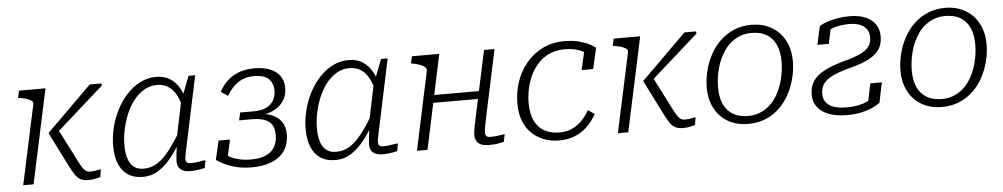

<svg xmlns="http://www.w3.org/2000/svg" viewBox="-35 -813 5695 1090"><g transform="rotate(-5 2812.0 -267.5)"><path d="M389 -100 284 -306 270 -270Q316 -311 364.5 -354Q413 -397 461.5 -440Q510 -483 556 -524V-537H489Q447 -496 404 -453Q361 -410 318.5 -368Q276 -326 234 -285L233 -280L330 -87Q347 -53 361 -33Q375 -13 392 -5Q409 3 435 3Q448 3 460 1.5Q472 0 483 -3Q494 -6 503 -8L510 -52Q498 -50 481.5 -47Q465 -44 448 -44Q435 -44 425.5 -50Q416 -56 407.5 -68.5Q399 -81 389 -100ZM63 0H122L237 -537H86L77 -497L87 -495Q113 -491 129.5 -485Q146 -479 154.5 -472Q163 -465 160 -452Z M1032 -376 1008 -342Q998 -392 980.5 -427.5Q963 -463 935 -482Q907 -501 867 -501Q828 -501 794.5 -481Q761 -461 735 -427.5Q709 -394 691.5 -352Q674 -310 664.5 -264.5Q655 -219 655 -177Q655 -131 665.5 -99Q676 -67 697.5 -50.5Q719 -34 753 -34Q797 -34 833 -57.5Q869 -81 903 -125.5Q937 -170 974 -232L984 -201Q952 -138 915 -90Q878 -42 836.5 -15Q795 12 745 12Q693 12 659 -11Q625 -34 608 -76.5Q591 -119 591 -178Q591 -228 603.5 -280Q616 -332 640 -379.5Q664 -427 698 -464.5Q732 -502 775 -524.5Q818 -547 868 -547Q916 -547 949 -525Q982 -503 1002.5 -464.5Q1023 -426 1032 -376ZM1090 -537 1018 -197Q1010 -160 1004.5 -134Q999 -108 996 -92Q993 -76 993 -68Q993 -54 1000.5 -48Q1008 -42 1023 -42Q1047 -42 1069 -46.5Q1091 -51 1106 -51L1098 -8Q1087 -5 1073 -2.5Q1059 0 1044 1.5Q1029 3 1014 3Q993 3 976.5 -3.5Q960 -10 951 -23.5Q942 -37 942 -58Q942 -72 945.5 -103Q949 -134 954 -169L951 -171L999 -403L1004 -412L1052 -537Z M1421 -503Q1385 -503 1356.5 -491Q1328 -479 1306 -457Q1284 -435 1266 -404L1227 -430Q1245 -466 1273 -492Q1301 -518 1339.5 -532.5Q1378 -547 1427 -547Q1481 -547 1518 -531.5Q1555 -516 1574 -488Q1593 -460 1593 -421Q1593 -393 1582.5 -367Q1572 -341 1548 -320Q1524 -299 1486 -287Q1448 -275 1393 -275L1433 -297L1429 -267L1401 -289Q1455 -289 1495 -275.5Q1535 -262 1557 -232.5Q1579 -203 1579 -158Q1579 -119 1565.5 -87.5Q1552 -56 1525 -34Q1498 -12 1458 0Q1418 12 1364 12Q1317 12 1278.5 2.5Q1240 -7 1211.5 -21Q1183 -35 1165 -48L1190 -156H1255L1229 -37Q1221 -38 1212.5 -45Q1204 -52 1200.5 -64.5Q1197 -77 1203 -94Q1215 -77 1238 -63Q1261 -49 1293 -41Q1325 -33 1365 -33Q1415 -33 1448.5 -47.5Q1482 -62 1499 -90.5Q1516 -119 1516 -158Q1516 -215 1483.5 -237.5Q1451 -260 1393 -260H1316L1326 -304H1404Q1447 -304 1475.5 -318Q1504 -332 1517.5 -356.5Q1531 -381 1531 -413Q1531 -452 1506 -477.5Q1481 -503 1421 -503Z M2129 -376 2105 -342Q2095 -392 2077.5 -427.5Q2060 -463 2032 -482Q2004 -501 1964 -501Q1925 -501 1891.5 -481Q1858 -461 1832 -427.5Q1806 -394 1788.5 -352Q1771 -310 1761.5 -264.5Q1752 -219 1752 -177Q1752 -131 1762.5 -99Q1773 -67 1794.5 -50.5Q1816 -34 1850 -34Q1894 -34 1930 -57.5Q1966 -81 2000 -125.5Q2034 -170 2071 -232L2081 -201Q2049 -138 2012 -90Q1975 -42 1933.5 -15Q1892 12 1842 12Q1790 12 1756 -11Q1722 -34 1705 -76.5Q1688 -119 1688 -178Q1688 -228 1700.5 -280Q1713 -332 1737 -379.5Q1761 -427 1795 -464.5Q1829 -502 1872 -524.5Q1915 -547 1965 -547Q2013 -547 2046 -525Q2079 -503 2099.5 -464.5Q2120 -426 2129 -376ZM2187 -537 2115 -197Q2107 -160 2101.5 -134Q2096 -108 2093 -92Q2090 -76 2090 -68Q2090 -54 2097.5 -48Q2105 -42 2120 -42Q2144 -42 2166 -46.5Q2188 -51 2203 -51L2195 -8Q2184 -5 2170 -2.5Q2156 0 2141 1.5Q2126 3 2111 3Q2090 3 2073.5 -3.5Q2057 -10 2048 -23.5Q2039 -37 2039 -58Q2039 -72 2042.5 -103Q2046 -134 2051 -169L2048 -171L2096 -403L2101 -412L2149 -537Z M2394 -263H2700L2710 -307H2404ZM2307 0H2367L2481 -537H2325L2316 -497L2327 -495Q2353 -490 2370.5 -483Q2388 -476 2396.5 -467Q2405 -458 2402 -446ZM2700 -67Q2700 -75 2702 -89Q2704 -103 2708.5 -125.5Q2713 -148 2720 -181L2796 -537H2736L2660 -181Q2653 -149 2648.5 -126.5Q2644 -104 2641.5 -88.5Q2639 -73 2639 -60Q2639 -39 2648 -25Q2657 -11 2674 -4Q2691 3 2715 3Q2730 3 2745.5 2Q2761 1 2775.5 -2Q2790 -5 2803 -8L2811 -51Q2799 -49 2785.5 -47Q2772 -45 2758 -43.5Q2744 -42 2730 -42Q2715 -42 2707.5 -48.5Q2700 -55 2700 -67Z M3123 -33Q3166 -33 3198 -49Q3230 -65 3253.5 -90.5Q3277 -116 3294 -145L3330 -120Q3308 -79 3276.5 -49Q3245 -19 3205.5 -3.5Q3166 12 3119 12Q3069 12 3028.5 -4Q2988 -20 2958.5 -49.5Q2929 -79 2913.5 -121Q2898 -163 2898 -215Q2898 -280 2918 -340Q2938 -400 2977 -446.5Q3016 -493 3070.5 -520Q3125 -547 3194 -547Q3243 -547 3278.5 -537.5Q3314 -528 3337 -515.5Q3360 -503 3371 -494L3344 -375H3278L3305 -493Q3317 -489 3323.5 -483Q3330 -477 3333.5 -470Q3337 -463 3337 -456Q3337 -449 3335 -444Q3325 -459 3306 -472Q3287 -485 3259 -493Q3231 -501 3192 -501Q3145 -501 3108 -485Q3071 -469 3043.5 -440.5Q3016 -412 2998 -375.5Q2980 -339 2971 -297Q2962 -255 2962 -212Q2962 -156 2980.5 -115.5Q2999 -75 3035 -54Q3071 -33 3123 -33Z M3778 -100 3673 -306 3659 -270Q3705 -311 3753.5 -354Q3802 -397 3850.5 -440Q3899 -483 3945 -524V-537H3878Q3836 -496 3793 -453Q3750 -410 3707.5 -368Q3665 -326 3623 -285L3622 -280L3719 -87Q3736 -53 3750 -33Q3764 -13 3781 -5Q3798 3 3824 3Q3837 3 3849 1.5Q3861 0 3872 -3Q3883 -6 3892 -8L3899 -52Q3887 -50 3870.5 -47Q3854 -44 3837 -44Q3824 -44 3814.5 -50Q3805 -56 3796.5 -68.5Q3788 -81 3778 -100ZM3452 0H3511L3626 -537H3475L3466 -497L3476 -495Q3502 -491 3518.5 -485Q3535 -479 3543.5 -472Q3552 -465 3549 -452Z M4381 -167Q4392 -192 4399 -219Q4406 -246 4409.5 -273Q4413 -300 4413 -325Q4413 -381 4395.5 -420Q4378 -459 4343.5 -480Q4309 -501 4256 -501Q4222 -501 4194 -490.5Q4166 -480 4143 -462Q4120 -444 4103 -419.5Q4086 -395 4073 -367Q4062 -342 4055 -315Q4048 -288 4044.5 -261.5Q4041 -235 4041 -209Q4041 -153 4058.5 -114Q4076 -75 4111 -54Q4146 -33 4198 -33Q4232 -33 4260 -43.5Q4288 -54 4311 -72Q4334 -90 4351.5 -114.5Q4369 -139 4381 -167ZM3977 -213Q3977 -261 3989 -309Q4001 -357 4024 -400Q4047 -443 4081.5 -476Q4116 -509 4160.5 -528Q4205 -547 4260 -547Q4326 -547 4375 -518Q4424 -489 4450.5 -438.5Q4477 -388 4477 -321Q4477 -272 4465 -224.5Q4453 -177 4430 -134Q4407 -91 4372.5 -58Q4338 -25 4293.5 -6.5Q4249 12 4194 12Q4128 12 4079 -16.5Q4030 -45 4003.5 -96Q3977 -147 3977 -213Z M4627 -121Q4627 -157 4645.5 -181Q4664 -205 4702.5 -222.5Q4741 -240 4803 -256Q4858 -270 4899.5 -290Q4941 -310 4963.5 -340.5Q4986 -371 4986 -418Q4986 -459 4966 -487.5Q4946 -516 4909 -531.5Q4872 -547 4819 -547Q4784 -547 4751.5 -541.5Q4719 -536 4692.5 -527Q4666 -518 4647 -506L4624 -401H4689L4709 -495Q4700 -495 4694 -491.5Q4688 -488 4686 -481.5Q4684 -475 4684 -468Q4697 -479 4716.5 -487Q4736 -495 4761 -499Q4786 -503 4813 -503Q4852 -503 4877 -492Q4902 -481 4914 -462.5Q4926 -444 4926 -418Q4926 -385 4909 -363.5Q4892 -342 4856.5 -326Q4821 -310 4764 -295Q4699 -277 4655 -254.5Q4611 -232 4589 -200.5Q4567 -169 4567 -121Q4567 -81 4589 -51.5Q4611 -22 4653.5 -5.5Q4696 11 4758 11Q4803 11 4838 3.5Q4873 -4 4899.5 -16Q4926 -28 4946 -42L4970 -157H4904L4878 -31Q4894 -41 4901.5 -48.5Q4909 -56 4910.5 -63.5Q4912 -71 4911 -80Q4895 -64 4872 -53.5Q4849 -43 4821 -38Q4793 -33 4759 -33Q4691 -33 4659 -56.5Q4627 -80 4627 -121Z M5485 -167Q5496 -192 5503 -219Q5510 -246 5513.5 -273Q5517 -300 5517 -325Q5517 -381 5499.5 -420Q5482 -459 5447.5 -480Q5413 -501 5360 -501Q5326 -501 5298 -490.5Q5270 -480 5247 -462Q5224 -444 5207 -419.5Q5190 -395 5177 -367Q5166 -342 5159 -315Q5152 -288 5148.5 -261.5Q5145 -235 5145 -209Q5145 -153 5162.5 -114Q5180 -75 5215 -54Q5250 -33 5302 -33Q5336 -33 5364 -43.5Q5392 -54 5415 -72Q5438 -90 5455.5 -114.5Q5473 -139 5485 -167ZM5081 -213Q5081 -261 5093 -309Q5105 -357 5128 -400Q5151 -443 5185.5 -476Q5220 -509 5264.5 -528Q5309 -547 5364 -547Q5430 -547 5479 -518Q5528 -489 5554.5 -438.5Q5581 -388 5581 -321Q5581 -272 5569 -224.5Q5557 -177 5534 -134Q5511 -91 5476.5 -58Q5442 -25 5397.5 -6.5Q5353 12 5298 12Q5232 12 5183 -16.5Q5134 -45 5107.5 -96Q5081 -147 5081 -213Z"/></g></svg>

Font: Roboto Serif ExtraLight
Style: Italic
Weight: 250
Italic angle: -10°
Designer: Greg Gazdowicz
Foundry: Commercial Type
Version: Version 1.008